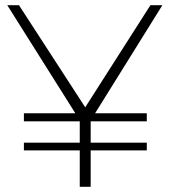

<svg xmlns="http://www.w3.org/2000/svg" viewBox="-20 -719 651 739"><path d="M605 -699 346 -283H545V-252H329V-170H545V-140H329V0H287V-140H72V-170H287V-252H72V-283H270L8 -699H53L308 -306L559 -699Z"/></svg>

Font: Argentum Sans ExtraLight
Style: Regular
Weight: 275
Designer: Julieta Ulanovsky (Modified by Cristiano Sobral)
Foundry: Julieta Ulanovsky
Version: Version 1.000; ttfautohint (v1.5.65-e2d9)